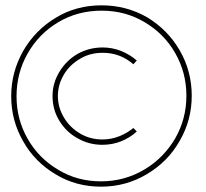

<svg xmlns="http://www.w3.org/2000/svg" viewBox="-20 -709 771 720"><path d="M532 -644C480 -674 423 -689 361 -689C298 -689 241 -674 190 -643C138 -612 97 -570 67 -518C37 -465 22 -409 22 -348C22 -287 37 -231 67 -179C96 -127 137 -86 189 -55C240 -24 297 -9 359 -9C422 -9 479 -25 531 -56C583 -87 624 -128 654 -181C684 -233 699 -289 699 -350C699 -411 684 -468 654 -520C624 -572 583 -613 532 -644ZM199 -626C248 -655 302 -669 361 -669C420 -669 473 -655 522 -626C571 -597 609 -559 637 -510C665 -461 679 -408 679 -350C679 -292 665 -239 637 -190C608 -141 570 -102 521 -73C472 -44 418 -29 359 -29C300 -29 247 -43 199 -72C150 -101 112 -139 84 -188C56 -237 42 -290 42 -348C42 -406 56 -460 84 -509C112 -558 150 -597 199 -626ZM365 -511C409 -511 447 -497 480 -468L493 -482C476 -497 456 -509 434 -518C411 -527 388 -531 365 -531C331 -531 300 -523 271 -507C242 -490 220 -468 203 -440C186 -412 177 -382 177 -349C177 -316 185 -285 202 -257C219 -229 241 -207 270 -191C299 -174 330 -166 364 -166C388 -166 411 -170 434 -179C456 -188 476 -200 493 -216L480 -229C464 -216 446 -205 427 -198C407 -190 386 -186 365 -186C334 -186 306 -193 281 -208C255 -223 235 -243 220 -268C205 -293 197 -320 197 -349C197 -378 205 -405 220 -430C235 -455 255 -474 281 -489C306 -504 334 -511 365 -511Z"/></svg>

Font: Argentum Sans Thin
Style: Regular
Weight: 250
Designer: Julieta Ulanovsky
Foundry: Julieta Ulanovsky
Version: Version 5.001;February 15, 2019;FontCreator 11.5.0.2425 64-b